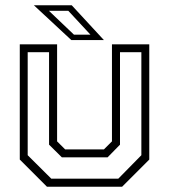

<svg xmlns="http://www.w3.org/2000/svg" viewBox="-20 -708 641 728"><path d="M158 0 55 -103V-540H196.5V-172L227 -141.5H374L404.5 -172V-540H546V-103L443 0ZM174.5 -30.5H428.5L516 -119.5V-510H435V-159.5L388 -111.5H214.5L166 -159.5V-510H85V-119.5ZM374 -556H250.5L108.5 -688H252ZM323 -576.5 239 -667H165.5L260.5 -576.5Z"/></svg>

Font: Tourney Thin Light
Style: Regular
Weight: 300
Version: Version 1.015